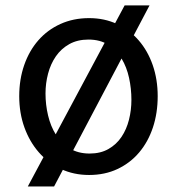

<svg xmlns="http://www.w3.org/2000/svg" viewBox="-20 -624 690 694"><path d="M175.5 50H80.5L430.5 -604.5H520.5ZM302 8.5Q246.5 8.5 200.2 -13.2Q154 -35 120.5 -73.2Q87 -111.5 68.2 -163.5Q49.5 -215.5 49.5 -276.5Q49.5 -337 67.5 -388.8Q85.5 -440.5 118.5 -478.2Q151.5 -516 198.2 -537.2Q245 -558.5 302 -558.5Q357.5 -558.5 403 -537.2Q448.5 -516 481.2 -478.2Q514 -440.5 532 -388.8Q550 -337 550 -276.5Q550 -215.5 532.8 -163.5Q515.5 -111.5 483.2 -73.2Q451 -35 405 -13.2Q359 8.5 302 8.5ZM455 -263Q455 -303.5 446.5 -342.5Q438 -381.5 419.5 -412.2Q401 -443 371.5 -462Q342 -481 300 -481Q260 -481 230.5 -464.5Q201 -448 182 -420.5Q163 -393 153.8 -358Q144.5 -323 144.5 -286Q144.5 -245.5 153.8 -206.5Q163 -167.5 182.2 -137Q201.5 -106.5 231.8 -87.8Q262 -69 304 -69Q343.5 -69 372.2 -85.5Q401 -102 419.2 -129.2Q437.5 -156.5 446.2 -191.2Q455 -226 455 -263Z"/></svg>

Font: B612 Mono
Style: Regular
Weight: 400
Version: Version 1.005